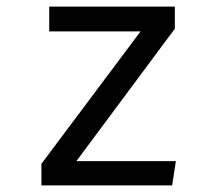

<svg xmlns="http://www.w3.org/2000/svg" viewBox="-20 -560 655 580"><path d="M210.8 -73.3H511.3L500 0H105.1V-65.1L404.6 -465.1H128.7V-540H508.2V-473.3Z"/></svg>

Font: FiraCode Nerd Font
Style: Regular
Weight: 400
Designer: Carrois Corporate, Edenspiekermann AG, Nikita Prokopov
Foundry: Carrois Corporate, Edenspiekermann AG, Nikita Prokopov
Version: Version 6.002;Nerd Fonts 3.4.0